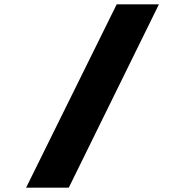

<svg xmlns="http://www.w3.org/2000/svg" viewBox="-20 -720 874 882"><path d="M100 142 516 -700H710L296 142Z"/></svg>

Font: Lexend Zetta
Style: Bold
Weight: 700
Designer: Bonnie Shaver-Troup, Thomas Jockin
Foundry: Lexend
Version: Version 1.007